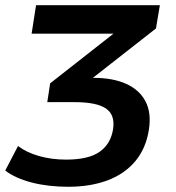

<svg xmlns="http://www.w3.org/2000/svg" viewBox="-43 -523 674 735"><path d="M218 192Q142 192 79.5 176Q17 160 -23 130L26 36Q59 61 107 74.5Q155 88 210 88Q296 88 338.5 58Q381 28 390 -29Q398 -84 362 -108Q326 -132 243 -132H138L149 -204L441 -433L427 -394H78L95 -503H569L554 -414L287 -205L260 -225H315Q389 -225 440 -202Q491 -179 514 -135Q537 -91 527 -27Q516 45 475 94Q434 143 368.5 167.5Q303 192 218 192Z"/></svg>

Font: Nunito Sans 6pt
Style: Bold Italic
Weight: 700
Italic angle: -9°
Version: Version 3.101;gftools[0.9.27]